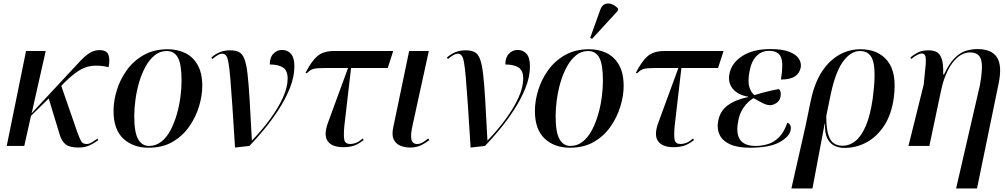

<svg xmlns="http://www.w3.org/2000/svg" viewBox="-20 -824 5676 1084"><path d="M18 0 127 -536H238L159 -185L373 -415Q408 -453 435 -481.5Q462 -510 487 -525.5Q512 -541 542 -541Q582 -541 592 -515Q602 -489 593 -445Q539 -457 499 -452Q459 -447 423.5 -424Q388 -401 346 -360L326 -339L416 -79Q430 -41 438.5 -26Q447 -11 470 -11Q484 -11 499.5 -21Q515 -31 530 -41L535 -33Q519 -20 490.5 -5.5Q462 9 423 9Q375 9 352 -8Q329 -25 318 -61L255 -268L155 -170L117 0Z M819 10Q731 10 676 -41.5Q621 -93 621 -198Q621 -254 639.5 -314.5Q658 -375 695.5 -427.5Q733 -480 791 -513Q849 -546 927 -546Q981 -546 1025 -525Q1069 -504 1095.5 -458Q1122 -412 1122 -338Q1122 -285 1104 -224.5Q1086 -164 1049 -110.5Q1012 -57 955 -23.5Q898 10 819 10ZM821 0Q860 0 890.5 -24Q921 -48 942.5 -88.5Q964 -129 978 -177.5Q992 -226 998.5 -275.5Q1005 -325 1005 -368Q1005 -461 984.5 -498.5Q964 -536 921 -536Q883 -536 853 -511.5Q823 -487 801 -446.5Q779 -406 765 -357.5Q751 -309 744.5 -259.5Q738 -210 738 -168Q738 -76 760 -38Q782 0 821 0Z M1307 9Q1298 -135 1291.5 -231Q1285 -327 1280 -385Q1275 -443 1269.5 -472.5Q1264 -502 1255.5 -511.5Q1247 -521 1234 -521Q1215 -521 1179 -491L1173 -499Q1198 -521 1224 -530.5Q1250 -540 1278 -540Q1309 -540 1328.5 -530.5Q1348 -521 1359.5 -492Q1371 -463 1377.5 -407Q1384 -351 1389.5 -259Q1395 -167 1402 -31H1403Q1459 -89 1504.5 -151Q1550 -213 1577 -272Q1604 -331 1604 -380Q1604 -426 1577.5 -443Q1551 -460 1503 -460Q1503 -500 1523.5 -521Q1544 -542 1572 -542Q1604 -542 1623 -520Q1642 -498 1642 -449Q1642 -390 1616.5 -326.5Q1591 -263 1551 -202Q1511 -141 1467.5 -89Q1424 -37 1388 0Z M1918 7Q1854 7 1830 -27.5Q1806 -62 1832 -132L1945 -440H1811Q1769 -440 1750 -435Q1731 -430 1712 -410L1705 -413Q1738 -478 1771.5 -507Q1805 -536 1866 -536H2200L2169 -440H1962L1924 -112Q1919 -57 1924 -34Q1929 -11 1958 -11Q1973 -11 1990 -17.5Q2007 -24 2028 -42L2033 -33Q2002 -9 1976.5 -1Q1951 7 1918 7Z M2296 9Q2264 9 2239 -2Q2214 -13 2202.5 -37.5Q2191 -62 2200 -104L2290 -536H2401L2309 -115Q2297 -63 2303 -37Q2309 -11 2335 -11Q2352 -11 2368 -21Q2384 -31 2398 -42L2404 -33Q2388 -20 2360.5 -5.5Q2333 9 2296 9Z M2637 9Q2628 -135 2621.5 -231Q2615 -327 2610 -385Q2605 -443 2599.5 -472.5Q2594 -502 2585.5 -511.5Q2577 -521 2564 -521Q2545 -521 2509 -491L2503 -499Q2528 -521 2554 -530.5Q2580 -540 2608 -540Q2639 -540 2658.5 -530.5Q2678 -521 2689.5 -492Q2701 -463 2707.5 -407Q2714 -351 2719.5 -259Q2725 -167 2732 -31H2733Q2789 -89 2834.5 -151Q2880 -213 2907 -272Q2934 -331 2934 -380Q2934 -426 2907.5 -443Q2881 -460 2833 -460Q2833 -500 2853.5 -521Q2874 -542 2902 -542Q2934 -542 2953 -520Q2972 -498 2972 -449Q2972 -390 2946.5 -326.5Q2921 -263 2881 -202Q2841 -141 2797.5 -89Q2754 -37 2718 0Z M3198 10Q3110 10 3055 -41.5Q3000 -93 3000 -198Q3000 -254 3018.5 -314.5Q3037 -375 3074.5 -427.5Q3112 -480 3170 -513Q3228 -546 3306 -546Q3360 -546 3404 -525Q3448 -504 3474.5 -458Q3501 -412 3501 -338Q3501 -285 3483 -224.5Q3465 -164 3428 -110.5Q3391 -57 3334 -23.5Q3277 10 3198 10ZM3200 0Q3239 0 3269.5 -24Q3300 -48 3321.5 -88.5Q3343 -129 3357 -177.5Q3371 -226 3377.5 -275.5Q3384 -325 3384 -368Q3384 -461 3363.5 -498.5Q3343 -536 3300 -536Q3262 -536 3232 -511.5Q3202 -487 3180 -446.5Q3158 -406 3144 -357.5Q3130 -309 3123.5 -259.5Q3117 -210 3117 -168Q3117 -76 3139 -38Q3161 0 3200 0ZM3323 -605 3312 -610 3368 -766Q3377 -793 3394.5 -800.5Q3412 -808 3432.5 -801Q3453 -794 3470 -775L3468 -763Z M3783 7Q3719 7 3695 -27.5Q3671 -62 3697 -132L3810 -440H3676Q3634 -440 3615 -435Q3596 -430 3577 -410L3570 -413Q3603 -478 3636.5 -507Q3670 -536 3731 -536H4065L4034 -440H3827L3789 -112Q3784 -57 3789 -34Q3794 -11 3823 -11Q3838 -11 3855 -17.5Q3872 -24 3893 -42L3898 -33Q3867 -9 3841.5 -1Q3816 7 3783 7Z M4214 10Q4142 10 4100 -10Q4058 -30 4042.5 -63.5Q4027 -97 4034 -137Q4044 -197 4089 -229.5Q4134 -262 4204 -276V-278Q4146 -288 4117.5 -322.5Q4089 -357 4098 -405Q4108 -466 4169 -506.5Q4230 -547 4330 -547Q4396 -547 4435 -532Q4474 -517 4489.5 -493.5Q4505 -470 4501 -444Q4495 -411 4468.5 -393Q4442 -375 4389 -375Q4404 -463 4389.5 -500Q4375 -537 4322 -537Q4280 -537 4250.5 -507Q4221 -477 4211 -417Q4201 -362 4211 -331.5Q4221 -301 4239 -287Q4281 -300 4319 -309Q4357 -318 4378 -321Q4386 -313 4387.5 -301.5Q4389 -290 4387 -280Q4384 -257 4365 -243.5Q4346 -230 4326 -230Q4306 -231 4281 -244.5Q4256 -258 4234 -270Q4201 -250 4177.5 -216Q4154 -182 4147 -136Q4122 0 4246 0Q4283 0 4317.5 -11Q4352 -22 4379.5 -50.5Q4407 -79 4425 -131Q4438 -127 4442.5 -115Q4447 -103 4444 -91Q4439 -54 4382.5 -22Q4326 10 4214 10Z M4448 240 4528 -113 4556 -249Q4585 -395 4661 -470.5Q4737 -546 4838 -546Q4939 -546 4992 -478.5Q5045 -411 5026 -271Q5013 -178 4972.5 -115.5Q4932 -53 4873.5 -21Q4815 11 4748 11Q4716 11 4690.5 -1.5Q4665 -14 4650.5 -43.5Q4636 -73 4638 -126H4636L4567 240ZM4738 -1Q4775 -1 4808.5 -27Q4842 -53 4867.5 -111.5Q4893 -170 4907 -266Q4926 -408 4911 -472Q4896 -536 4835 -536Q4782 -536 4737.5 -473.5Q4693 -411 4665 -267L4645 -169Q4645 -103 4655.5 -66.5Q4666 -30 4687 -15.5Q4708 -1 4738 -1Z M5378 240 5512 -341Q5531 -442 5519.5 -485Q5508 -528 5458 -528Q5418 -528 5385 -499Q5352 -470 5329 -422Q5306 -374 5294 -317L5227 0H5109L5195 -346Q5203 -418 5206 -456Q5209 -494 5204 -508Q5199 -522 5185 -522Q5173 -522 5156.5 -513Q5140 -504 5125 -491L5120 -500Q5137 -514 5161 -527Q5185 -540 5222 -540Q5248 -540 5267 -531Q5286 -522 5296.5 -492.5Q5307 -463 5305 -404H5310Q5339 -466 5370.5 -497Q5402 -528 5434.5 -537.5Q5467 -547 5498 -547Q5578 -547 5608.5 -500.5Q5639 -454 5618 -352L5496 240Z"/></svg>

Font: Noto Serif Display Medium
Style: Italic
Weight: 500
Italic angle: -12°
Designer: Monotype Design Team
Foundry: Monotype Imaging Inc.
Version: Version 2.009